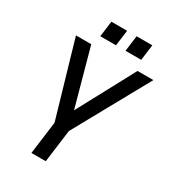

<svg xmlns="http://www.w3.org/2000/svg" viewBox="-227 -1086 1084 1207"><g transform="rotate(30 315.5 -483.0)"><path d="M516 -852ZM318 -852H204L219 -966H333ZM501 -852H387L402 -966H516ZM300 0H196L227 -237L69 -780H180L294 -366L516 -780H631L331 -237Z"/></g></svg>

Font: Tanohe Sans Medium
Style: Italic
Weight: 500
Designer: Village Type and Design LLC & Cristiano Sobral
Foundry: Cooper Hewitt Smithsonian Design Museum
Version: Version 1.00;September 29, 2021;FontCreator 13.0.0.2655 64-b